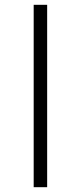

<svg xmlns="http://www.w3.org/2000/svg" viewBox="-20 -778 336 798"><path d="M120 -758H176V0H120Z"/></svg>

Font: Biryani UltraLight
Style: Regular
Weight: 250
Designer: Dan Reynolds and Mathieu Réguer
Foundry: Dan Reynolds and Mathieu Réguer
Version: Version 1.003; ttfautohint (v1.1) -l 5 -r 5 -G 72 -x 0 -D la